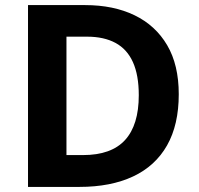

<svg xmlns="http://www.w3.org/2000/svg" viewBox="-20 -734 780 754"><path d="M682 -364Q682 -244 636 -163Q590 -82 502.5 -41Q415 0 292 0H90V-714H314Q426 -714 508.5 -674Q591 -634 636.5 -556.5Q682 -479 682 -364ZM525 -360Q525 -439 502 -490Q479 -541 433.5 -565.5Q388 -590 322 -590H241V-125H306Q417 -125 471 -184Q525 -243 525 -360Z"/></svg>

Font: Noto Sans Hebrew
Style: Bold
Weight: 700
Designer: Monotype Design Team
Foundry: Monotype Imaging Inc.
Version: Version 2.003